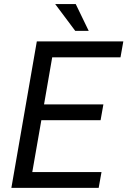

<svg xmlns="http://www.w3.org/2000/svg" viewBox="-20 -912 627 932"><path d="M468.3 -328.6H180.7L136.7 -76.7H472.7L459 0H35.2L158.7 -710.9H578.6L564.9 -633.8H233.4L193.8 -405.3H481.9ZM410.6 -762.2H345.2L248 -892.1H347.7Z"/></svg>

Font: TypoPRO Roboto Mono
Style: Italic
Weight: 400
Designer: Google
Version: Version 2.000986; 2015; ttfautohint (v1.3)